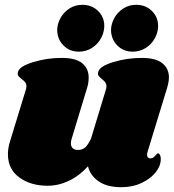

<svg xmlns="http://www.w3.org/2000/svg" viewBox="-20 -770 726 799"><path d="M594 -138Q592 -130 592 -126Q592 -119 595.5 -115Q599 -111 605 -111Q617 -111 625.5 -121.5Q634 -132 637 -132Q642 -132 645.5 -125.5Q649 -119 649 -110Q650 -82 629 -54.5Q608 -27 570 -9Q532 9 485 9Q426 9 391 -15Q356 -39 346 -78Q310 -38 266.5 -17.5Q223 3 178 3Q108 3 60.5 -31.5Q13 -66 13 -128Q13 -156 23 -186L87 -395Q90 -404 90 -410Q90 -421 85 -427.5Q80 -434 70 -441Q60 -449 56 -455Q52 -461 55 -471Q61 -494 118 -511.5Q175 -529 237 -529Q295 -529 322 -507Q349 -485 349 -447Q349 -424 342 -403L279 -195Q275 -184 275 -174Q275 -160 283 -153Q291 -146 304 -146Q323 -146 335 -157Q347 -168 359 -194L420 -395Q423 -404 423 -410Q423 -421 418 -427.5Q413 -434 404 -441Q394 -449 390 -455Q386 -461 389 -471Q394 -494 451 -511.5Q508 -529 570 -529Q628 -529 655.5 -507Q683 -485 683 -448Q683 -429 675 -403ZM414 -662Q414 -636 400.5 -611Q387 -586 362.5 -570.5Q338 -555 308 -555Q270 -555 244.5 -580.5Q219 -606 218 -644Q218 -669 231 -693.5Q244 -718 268 -734Q292 -750 323 -750Q362 -750 388 -724.5Q414 -699 414 -662ZM638 -662Q638 -636 624.5 -611Q611 -586 586.5 -570.5Q562 -555 532 -555Q494 -555 468.5 -580.5Q443 -606 442 -644Q442 -669 455 -693.5Q468 -718 492 -734Q516 -750 547 -750Q586 -750 612 -724.5Q638 -699 638 -662Z"/></svg>

Font: Shrikhand
Style: Regular
Weight: 400
Italic angle: -14°
Designer: Jonny Pinhorn
Foundry: Jonny Pinhorn
Version: Version 1.001;PS 1.001;hotconv 1.0.88;makeotf.lib2.5.647800